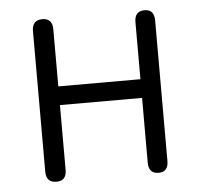

<svg xmlns="http://www.w3.org/2000/svg" viewBox="-42 -530 599 573"><g transform="rotate(-5 257.5 -243.5)"><path d="M105 0Q74 0 74 -33V-454Q74 -487 105 -487Q135 -487 135 -454V-283H381V-454Q381 -487 411 -487Q440 -487 440 -454V-33Q440 0 411 0Q381 0 381 -33V-227H135V-33Q135 0 105 0Z"/></g></svg>

Font: Zen Maru Gothic
Style: Regular
Weight: 400
Designer: Yoshimichi Ohira
Foundry: Positype
Version: Version 1.002